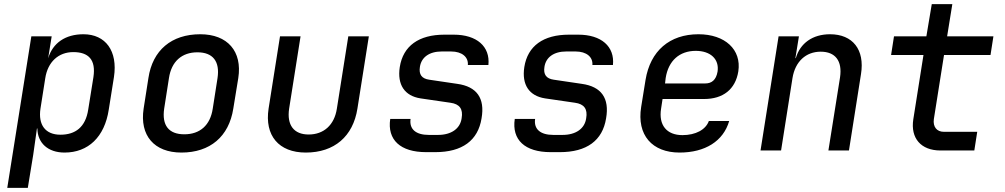

<svg xmlns="http://www.w3.org/2000/svg" viewBox="-20 -725 4840 925"><path d="M15 180H114L140 21L158 -106H160C161 -36 211 10 291 10C405 10 484 -65 504 -197L529 -354C548 -479 489 -560 382 -560C295 -560 234 -518 212 -444L229 -550H131ZM271 -76C199 -76 163 -123 175 -202L198 -348C210 -427 262 -474 333 -474C406 -474 443 -438 430 -353L405 -197C392 -112 343 -76 271 -76Z M854 10C992 10 1083 -67 1104 -202L1128 -349C1148 -478 1076 -560 945 -560C806 -560 715 -483 695 -349L672 -202C652 -72 723 10 854 10ZM868 -78C793 -78 759 -121 771 -202L794 -349C806 -429 856 -473 931 -473C1006 -473 1040 -429 1028 -349L1005 -202C993 -121 943 -78 868 -78Z M1453 10C1591 10 1681 -68 1702 -202L1757 -550H1658L1603 -202C1591 -122 1539 -77 1467 -77C1396 -77 1361 -122 1373 -202L1428 -550H1329L1274 -202C1254 -72 1323 10 1453 10Z M2033 8H2077C2207 8 2283 -48 2300 -155C2317 -252 2277 -308 2183 -321L2048 -341C2012 -346 1997 -366 2003 -403C2010 -449 2048 -477 2108 -477H2153C2206 -477 2237 -450 2234 -412H2333C2342 -501 2277 -558 2166 -558H2121C1998 -558 1922 -504 1906 -402C1893 -317 1929 -263 2006 -251L2150 -230C2194 -224 2212 -200 2204 -155C2197 -105 2154 -75 2090 -75H2046C1983 -75 1951 -103 1958 -152H1860C1845 -51 1909 8 2033 8Z M2633 8H2677C2807 8 2883 -48 2900 -155C2917 -252 2877 -308 2783 -321L2648 -341C2612 -346 2597 -366 2603 -403C2610 -449 2648 -477 2708 -477H2753C2806 -477 2837 -450 2834 -412H2933C2942 -501 2877 -558 2766 -558H2721C2598 -558 2522 -504 2506 -402C2493 -317 2529 -263 2606 -251L2750 -230C2794 -224 2812 -200 2804 -155C2797 -105 2754 -75 2690 -75H2646C2583 -75 2551 -103 2558 -152H2460C2445 -51 2509 8 2633 8Z M3254 10C3377 10 3465 -45 3493 -142H3395C3380 -100 3331 -74 3268 -74C3192 -74 3152 -122 3165 -202L3172 -248H3372C3463 -248 3523 -294 3537 -381C3553 -486 3473 -560 3345 -560C3206 -560 3113 -480 3090 -340L3069 -210C3047 -74 3122 10 3254 10ZM3184 -323 3187 -349C3200 -433 3254 -480 3332 -480C3403 -480 3446 -440 3437 -380C3430 -339 3408 -323 3378 -323Z M3644 0H3743L3798 -349C3811 -429 3863 -476 3934 -476C4004 -476 4039 -432 4027 -352L3971 0H4070L4128 -368C4147 -486 4088 -560 3979 -560C3895 -560 3835 -517 3814 -445H3812L3829 -550H3731Z M4511 0H4674L4688 -90H4527C4493 -90 4474 -114 4479 -151L4528 -460H4752L4766 -550H4543L4568 -705H4469L4443 -550H4287L4273 -460H4429L4380 -150C4366 -59 4417 0 4511 0Z"/></svg>

Font: JetBrains Mono Medium
Style: Italic
Weight: 436
Italic angle: -9°
Monospace: yes
Designer: Philipp Nurullin, Konstantin Bulenkov
Foundry: JetBrains
Version: Version 2.305